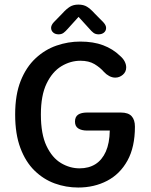

<svg xmlns="http://www.w3.org/2000/svg" viewBox="-20 -806 659 836"><path d="M320.5 10.5Q267.5 10.5 218.5 -7.2Q169.5 -25 130.5 -63Q91.5 -101 68.8 -161.5Q46 -222 46 -307.5Q46 -393.5 70 -453.8Q94 -514 134.8 -552Q175.5 -590 226 -607.5Q276.5 -625 329.5 -625Q386.5 -625 429 -609Q471.5 -593 502 -563.5Q516.5 -551 523 -538Q529.5 -525 529.5 -512.5Q529.5 -493 514.8 -480.5Q500 -468 482 -468Q468.5 -468 455.5 -475Q442.5 -482 432.5 -493Q416 -512 391.5 -526.8Q367 -541.5 330 -541.5Q287 -541.5 247.5 -517.8Q208 -494 183 -442.5Q158 -391 158 -307.5Q158 -222 182.5 -170.5Q207 -119 245.5 -96Q284 -73 326.5 -73Q366.5 -73 395.5 -91.2Q424.5 -109.5 440.8 -146Q457 -182.5 458 -237.5H360Q335 -237.5 320.8 -246.8Q306.5 -256 306.5 -276.5Q306.5 -297.5 320.2 -306.8Q334 -316 359 -316H506Q538.5 -316 553 -300.2Q567.5 -284.5 567.5 -254.5Q567.5 -165.5 535 -106.8Q502.5 -48 446.5 -18.8Q390.5 10.5 320.5 10.5ZM430 -709Q442 -696 442 -684.5Q442 -672 432.8 -664.2Q423.5 -656.5 409 -656.5Q396 -656.5 387 -663.2Q378 -670 369 -681L322 -732.5L275 -680.5Q265.5 -669.5 256.8 -663Q248 -656.5 235 -656.5Q220.5 -656.5 211.5 -664.5Q202.5 -672.5 202.5 -685Q202.5 -690 205.2 -696.2Q208 -702.5 214 -709L251.5 -747.5Q269 -767 284.2 -776.5Q299.5 -786 321.5 -786Q344 -786 359.2 -776.5Q374.5 -767 392 -747.5Z"/></svg>

Font: Sono Monospace Medium
Style: Regular
Weight: 500
Designer: Tyler Finck
Foundry: Tyler Finck
Version: Version 2.112